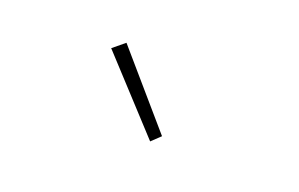

<svg xmlns="http://www.w3.org/2000/svg" viewBox="-40 -940 667 429"><g transform="rotate(20 293.0 -725.5)"><path d="M330 -631 177 -797 205 -820 351 -651Z"/></g></svg>

Font: Noto Sans JP Thin Thin
Style: Regular
Weight: 250
Version: Version 2.004-H2;hotconv 1.0.118;makeotfexe 2.5.65603